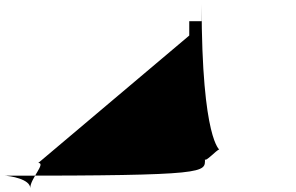

<svg xmlns="http://www.w3.org/2000/svg" viewBox="-880 -274 1506 978"><path d="M84 -93V-166H147V-254C147 451 243 488 236 488C225 488 164 556 164 536C164 605 191 621 -860 621C-828 621 -726 639 -726 684C-726 636 -644 556 -685 556Z"/></svg>

Font: MewTooHand
Style: UltimateCondIta
Weight: 400
Designer: Mew Too, Robert Jablonski
Version: Version 0.77